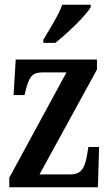

<svg xmlns="http://www.w3.org/2000/svg" viewBox="-20 -786 463 806"><path d="M162 -619V-606H212C264 -647 341 -721 361 -756V-766H241C226 -721 189 -666 162 -619ZM19 0H391L396 -169H351L346 -138C336 -78 320 -54 276 -54H146L387 -494V-536H46L37 -387H83L88 -407C101 -460 114 -482 156 -482H259L19 -40Z"/></svg>

Font: Noto Serif Hebrew ExtraCondensed SemiBold
Style: Regular
Weight: 600
Width: 2
Designer: Monotype Design Team
Foundry: Monotype Imaging Inc.
Version: Version 2.004